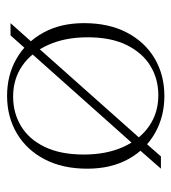

<svg xmlns="http://www.w3.org/2000/svg" viewBox="10 -496 496 556"><g transform="rotate(-90 258.0 -218.0)"><path d="M47.5 0 105 -65.5 115 -76 384.5 -378.5 393.5 -390.5 433.5 -435.5H469L411 -370.5L401 -359.5L132 -57L122.5 -45L83 0ZM260 -7.5Q307.5 -7.5 345.2 -30.5Q383 -53.5 405.5 -99Q428 -144.5 428 -212Q428 -277 406.2 -325.8Q384.5 -374.5 346 -401.2Q307.5 -428 256 -428Q209 -428 171 -405.2Q133 -382.5 110.8 -336.8Q88.5 -291 88.5 -223.5Q88.5 -158.5 110.2 -109.8Q132 -61 170.8 -34.2Q209.5 -7.5 260 -7.5ZM258 10Q198.5 10 150.5 -17.2Q102.5 -44.5 75 -94.8Q47.5 -145 47.5 -213.5Q47.5 -285 74.8 -337Q102 -389 149.8 -417.2Q197.5 -445.5 258.5 -445.5Q318.5 -445.5 366 -418.2Q413.5 -391 441.2 -341Q469 -291 469 -222.5Q469 -151 441.8 -98.8Q414.5 -46.5 366.8 -18.2Q319 10 258 10Z"/></g></svg>

Font: Newsreader 24pt ExtraLight
Style: Regular
Weight: 250
Designer: Hugues Gentile
Foundry: Production Type
Version: Version 1.003